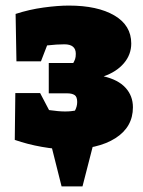

<svg xmlns="http://www.w3.org/2000/svg" viewBox="-20 -525 513 689"><path d="M222 11Q181 11 130 2Q79 -7 33 -23L35 -191H124L156 -130Q191 -125 213 -125Q227 -125 234.5 -126Q242 -127 249 -128Q257 -143 257 -159Q257 -178 247.5 -184Q238 -190 222 -190H155V-299H243Q247 -306 249.5 -313Q252 -320 252 -332Q252 -366 211 -366Q197 -366 182 -365Q167 -364 149 -362L127 -305H39L36 -475Q85 -491 136.5 -498Q188 -505 227 -505Q330 -505 390.5 -469.5Q451 -434 451 -369Q451 -329 424.5 -298Q398 -267 352 -251Q404 -239 430.5 -210Q457 -181 457 -140Q457 -69 394 -29Q331 11 222 11ZM201 144 156 -35H322L276 144Z"/></svg>

Font: Piazzolla Black
Style: Regular
Weight: 900
Designer: Juan Pablo del Peral
Foundry: Huerta Tipografica
Version: Version 1.330